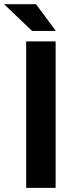

<svg xmlns="http://www.w3.org/2000/svg" viewBox="-52 -912 365 932"><path d="M218 0H75V-711H218ZM219 -762H103.5L-32 -891.5H123Z"/></svg>

Font: Roberto Sans
Style: Bold
Weight: 700
Designer: Google (font) & Cristiano Sobral (main changes)
Version: Version 1.000;October 12, 2021;FontCreator 14.0.0.2814 64-bi